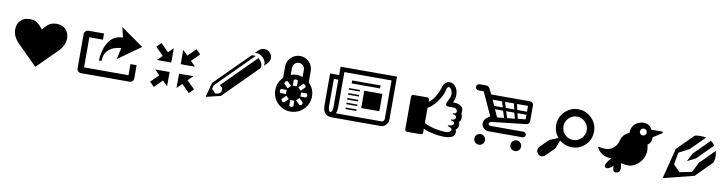

<svg xmlns="http://www.w3.org/2000/svg" viewBox="-23 -1416 8405 2217"><g transform="rotate(10 4179.5 -308.0)"><path d="M383.8 20 155.8 -207Q80.1 -280.8 80.1 -367.2Q80.1 -432.6 120.1 -472.4Q160.2 -512.2 226.1 -512.2Q253.9 -512.2 275.4 -506.8Q296.9 -501.5 314.5 -488.5Q332 -475.6 344.2 -463.1Q356.4 -450.7 376 -428.2Q377.4 -426.3 378.4 -425Q379.4 -423.8 380.9 -422.1Q382.3 -420.4 383.8 -418.9Q422.4 -463.4 437 -476.1Q476.6 -510.3 533.2 -512.2Q537.6 -512.2 542 -512.2Q607.9 -512.2 647.9 -472.4Q688 -432.6 688 -367.2Q688 -281.2 611.8 -207Z M1460.4 -202.1H1532.7V-46.9Q1532.7 -27.3 1518.8 -13.7Q1504.9 0 1485.4 0H915.5Q896 0 881.8 -13.7Q867.7 -27.3 867.7 -46.9V-449.2Q867.7 -469.2 881.8 -483.2Q896 -497.1 915.5 -497.1H1098.6V-424.8H939.5V-71.8H1460.4ZM1094.7 -180.2Q1094.7 -186.5 1095.2 -197.8Q1095.7 -209 1100.3 -241Q1105 -272.9 1112.8 -302Q1120.6 -331.1 1137.7 -366.7Q1154.8 -402.3 1177.7 -428Q1200.7 -453.6 1238.3 -471.2Q1275.9 -488.8 1321.8 -488.8L1294.4 -606.9L1559.6 -420.9L1294.4 -231.9L1323.7 -365.2Q1319.3 -365.2 1312.3 -364.7Q1305.2 -364.3 1284.4 -360.6Q1263.7 -356.9 1244.9 -350.6Q1226.1 -344.2 1203.1 -330.3Q1180.2 -316.4 1163.6 -297.6Q1147 -278.8 1135.7 -248.3Q1124.5 -217.8 1124.5 -180.2Z M1772 -503.9 1863.3 -411.1 1921.4 -470.2V-301.8H1753.4L1811 -359.9L1719.2 -452.1ZM1772 11.2 1719.2 -42 1811 -132.8 1753.4 -190.9H1921.4V-22.9L1863.3 -81.1ZM2182.1 -503.9 2234.4 -452.1 2142.1 -359.9 2200.2 -301.8H2032.2V-470.2L2090.3 -412.1ZM2090.3 -81.1 2032.2 -22.9V-190.9H2200.2L2142.1 -132.8L2234.4 -42L2182.1 11.2Z M3018.1 -616.2Q3047.4 -587.9 3045.9 -550.5Q3044.4 -513.2 3015.1 -483.9L2978 -446.8Q2979 -448.7 2980.7 -451.9Q2982.4 -455.1 2983.9 -465.6Q2985.4 -476.1 2983.6 -486.8Q2981.9 -497.6 2972.9 -513.9Q2963.9 -530.3 2947.8 -545.9Q2933.6 -560.1 2918.2 -568.4Q2902.8 -576.7 2890.9 -578.4Q2878.9 -580.1 2869.1 -579.6Q2859.4 -579.1 2854.5 -577.1L2849.1 -575.2L2888.2 -613.8Q2914.6 -640.6 2953.6 -641.4Q2992.7 -642.1 3018.1 -616.2ZM2946.8 -416 2552.7 -22 2384.8 19 2381.8 16.1 2425.8 -151.9 2819.8 -543.9Q2843.8 -550.8 2868.2 -545.9L2449.7 -127.9L2438 -84L2485.8 -36.1L2530.8 -47.9L2550.8 -66.9L2552.7 -111.8L2521 -144L2903.8 -526.9Q2911.1 -520.5 2916 -515.1Q2932.1 -499.5 2941.2 -483.4Q2950.2 -467.3 2951.7 -455.8Q2953.1 -444.3 2952.4 -435.1Q2951.7 -425.8 2949.2 -420.9Z M3524.4 -351.1Q3589.8 -287.1 3589.8 -198.2Q3589.8 -139.6 3560.8 -90.1Q3531.7 -40.5 3482.2 -11.7Q3432.6 17.1 3374.5 17.1Q3285.2 17.1 3222.4 -45.9Q3159.7 -108.9 3159.7 -198.2Q3159.7 -288.6 3223.6 -351.1V-483.9Q3223.6 -545.9 3268.1 -590.3Q3312.5 -634.8 3374.5 -634.8Q3436.5 -634.8 3480.5 -590.6Q3524.4 -546.4 3524.4 -483.9ZM3304.7 -483.9V-400.9Q3372.1 -425.8 3443.8 -400.9V-483.9Q3443.8 -512.7 3423.3 -533.4Q3402.8 -554.2 3374.5 -554.2Q3345.2 -554.2 3325 -533.4Q3304.7 -512.7 3304.7 -483.9ZM3288.6 -173.8V-222.2H3220.7L3210.4 -198.2L3220.7 -173.8ZM3330.6 -122.1 3296.4 -155.8 3247.6 -106 3257.8 -82 3281.7 -73.2ZM3397.5 -113.8H3349.6V-45.9L3373.5 -36.1L3397.5 -45.9ZM3449.7 -155.8 3415.5 -122.1 3464.8 -73.2 3489.7 -82 3498.5 -106ZM3457.5 -222.2V-173.8H3525.4L3535.6 -198.2L3525.4 -222.2ZM3415.5 -274.9 3449.7 -241.2 3498.5 -290 3489.7 -314 3464.8 -324.2ZM3349.6 -283.2H3397.5V-351.1L3373.5 -360.8L3349.6 -351.1ZM3296.4 -241.2 3330.6 -274.9 3281.7 -324.2 3257.8 -314.9 3247.6 -290Z M3855.5 -594.2H4516.6V-88.9Q4516.6 -53.7 4490.7 -26.9Q4464.8 0 4432.6 0H3858.4Q3804.2 0 3776.9 -30.5Q3749.5 -61 3749.5 -127V-496.1H3855.5ZM3855.5 -127V-441.9H3803.2V-127Q3803.2 -93.8 3810.3 -76.4Q3817.4 -59.1 3828.6 -59.1Q3855.5 -59.1 3855.5 -127ZM4462.4 -88.9V-540H3909.2V-127Q3909.2 -84.5 3894.5 -54.2H4432.6Q4445.3 -54.2 4453.9 -65.7Q4462.4 -77.1 4462.4 -88.9ZM4122.6 -196.8V-179.2H3995.6V-196.8ZM4122.6 -140.1V-122.1H3995.6V-140.1ZM4172.4 -165V-368.2H4385.3V-165ZM4122.6 -309.1V-291H3995.6V-309.1ZM4122.6 -252V-233.9H3995.6V-252ZM4122.6 -368.2V-350.1H3995.6V-368.2ZM4014.6 -425.8V-460.9H4347.7V-425.8Z M5313 -202.1Q5325.2 -173.8 5318.1 -149.7Q5311 -125.5 5291 -110.8Q5318.4 -24.9 5219.7 -8.3Q5142.1 4.9 5020 -23.9Q4945.8 -41.5 4927.2 -56.2Q4926.8 -56.6 4926.3 -57.1V-11.2Q4926.3 -1.5 4919.4 5.9Q4912.6 13.2 4903.3 13.2H4739.3Q4730 13.2 4723.1 5.9Q4716.3 -1.5 4716.3 -11.2V-396Q4716.3 -405.3 4723.1 -412.1Q4730 -418.9 4739.3 -418.9H4903.3Q4912.6 -418.9 4919.4 -412.1Q4926.3 -405.3 4926.3 -396V-370.1Q4948.2 -384.3 4968.5 -408.2Q4988.8 -432.1 5002 -455.3Q5015.1 -478.5 5025.4 -502Q5035.6 -525.4 5040.3 -538.1Q5044.9 -550.8 5045.4 -554.2Q5054.7 -593.3 5076.7 -614.7Q5098.6 -636.2 5130.4 -636.2Q5168 -636.2 5198 -600.1Q5228 -564 5228 -499Q5228 -481.4 5221.7 -457Q5215.3 -432.6 5205.1 -413.1H5219.2Q5243.2 -413.1 5263.7 -407.2Q5284.2 -401.4 5301.8 -388.2Q5319.3 -375 5324.7 -353.3Q5330.1 -331.5 5323.2 -299.8Q5334 -281.7 5334.7 -261.2Q5335.4 -240.7 5329.1 -225.8Q5322.8 -210.9 5313 -202.1ZM5225.1 -203.1Q5218.8 -204.1 5216.3 -207.3Q5213.9 -210.4 5216.3 -213.1Q5218.8 -215.8 5225.1 -215.8Q5252 -215.8 5263.7 -231Q5275.4 -246.1 5266.1 -261.5Q5256.8 -276.9 5232.4 -277.8Q5227.1 -278.3 5224.9 -281.2Q5222.7 -284.2 5224.9 -287.1Q5227.1 -290 5232.4 -290Q5259.3 -290 5265.6 -309.6Q5271 -328.1 5255.4 -343.3Q5241.7 -356 5219.2 -356H5160.2Q5145.5 -356 5137.5 -363.5Q5129.4 -371.1 5129.4 -381.8Q5129.4 -391.6 5150.4 -433.8Q5171.4 -476.1 5171.4 -498Q5171.4 -533.2 5157.7 -556.2Q5144 -579.1 5130.4 -579.1Q5118.2 -579.1 5110.8 -570.3Q5103.5 -561.5 5102.1 -547.9Q5096.2 -507.8 5068.8 -456.5Q5041.5 -405.3 5002.2 -361.6Q4962.9 -317.9 4926.3 -301.8V-121.1Q5032.7 -67.9 5172.4 -62Q5212.9 -61 5233.9 -81.1Q5250.5 -97.7 5237.3 -112.8Q5227.5 -124 5204.1 -128.9Q5192.9 -130.4 5192.9 -137.7Q5193.4 -143.6 5201.2 -144Q5243.2 -144 5256.3 -165Q5266.1 -180.2 5251.5 -192.9Q5242.2 -201.2 5225.1 -203.1Z M5582 -108.9Q5608.9 -108.9 5627 -90.6Q5645 -72.3 5645 -45.9Q5645 -20 5627 -2Q5608.9 16.1 5582 16.1Q5556.6 16.1 5538.3 -2.2Q5520 -20.5 5520 -45.9Q5520 -72.3 5538.1 -90.6Q5556.2 -108.9 5582 -108.9ZM6067.9 -45.9Q6067.9 -20 6050 -2Q6032.2 16.1 6005.9 16.1Q5979.5 16.1 5961.2 -2Q5942.9 -20 5942.9 -45.9Q5942.9 -72.3 5961.2 -90.6Q5979.5 -108.9 6005.9 -108.9Q6032.2 -108.9 6050 -90.6Q6067.9 -72.3 6067.9 -45.9ZM5624 -580.1H6076.2Q6097.7 -580.1 6108.9 -568.8Q6120.1 -557.6 6120.1 -540V-353Q6120.1 -337.4 6109.4 -325.9Q6098.6 -314.5 6083 -313L5679.2 -268.1Q5667.5 -266.6 5660.4 -259Q5653.3 -251.5 5652.8 -243.2Q5652.3 -234.9 5659.9 -228Q5667.5 -221.2 5681.2 -221.2H6064Q6079.6 -221.2 6088.4 -210.9Q6097.2 -200.7 6097.2 -188.5Q6097.2 -176.3 6088.4 -166Q6079.6 -155.8 6064 -155.8H5672.9Q5641.1 -155.8 5618.4 -171.9Q5595.7 -188 5587.9 -210.7Q5580.1 -233.4 5588.1 -259.5Q5596.2 -285.6 5621.1 -304.2L5656.2 -330.1L5532.2 -601.1H5471.2Q5454.6 -601.1 5445.1 -612.3Q5435.5 -623.5 5435.5 -637Q5435.5 -650.4 5445.1 -661.6Q5454.6 -672.9 5471.2 -672.9H5542Q5566.9 -672.9 5578.1 -662.8Q5589.4 -652.8 5599.1 -629.9ZM5899.9 -523.9H5795.9L5816.9 -456.1H5916ZM5649.9 -523.9 5681.2 -456.1H5782.2L5760.3 -523.9ZM5736.8 -331.1 5816.9 -338.9 5791 -419.9H5695.8ZM5852.1 -342.8 5941.9 -352.1 5921.9 -419.9H5827.1ZM6064.9 -366.2V-419.9H5959L5975.1 -356.9ZM6064.9 -456.1V-523.9H5936L5951.2 -456.1Z M6803.7 -207Q6737.8 -141.1 6645.5 -141.1Q6563.5 -141.1 6500.5 -193.8L6460 -94.2L6356 9.8Q6338.4 22 6319.8 22Q6295.4 22 6277.6 3.7Q6259.8 -14.6 6259.8 -39.1Q6259.8 -60.5 6271.5 -75.2L6374.5 -179.2L6475.6 -220.2Q6422.9 -283.2 6422.9 -366.2Q6422.9 -425.8 6453.1 -476.6Q6483.4 -527.3 6534.7 -557.1Q6585.9 -586.9 6645.5 -586.9Q6704.6 -586.9 6755.9 -556.9Q6807.1 -526.9 6837.4 -475.6Q6867.7 -424.3 6867.7 -365.2Q6867.7 -271 6803.7 -207ZM6548.8 -267.1Q6590.3 -227.1 6645.5 -227.1Q6701.2 -227.1 6741.5 -267.6Q6781.7 -308.1 6781.7 -365.2Q6781.7 -420.9 6741.2 -460.9Q6700.7 -501 6645.5 -501Q6589.4 -501 6549.1 -460.7Q6508.8 -420.4 6508.8 -365.2Q6508.8 -307.1 6548.8 -267.1Z M7514.6 -501H7649.9V-483.9L7543.9 -416Q7546.4 -397.9 7542.7 -381.8Q7539.1 -365.7 7532.2 -355.5Q7525.4 -345.2 7518.3 -337.6Q7511.2 -330.1 7505.9 -326.7L7500.5 -323.2Q7502 -318.8 7504.4 -310.8Q7506.8 -302.7 7509.5 -278.8Q7512.2 -254.9 7510 -231.7Q7507.8 -208.5 7495.8 -177.7Q7483.9 -147 7461.9 -121.1Q7437 -92.3 7408.7 -75Q7380.4 -57.6 7358.9 -52.2Q7337.4 -46.9 7313.2 -47.6Q7289.1 -48.3 7278.6 -50.8Q7268.1 -53.2 7256.8 -57.1Q7254.9 -58.1 7253.9 -58.1Q7246.6 -60.1 7242.9 -58.1Q7239.3 -56.2 7238.8 -53.7V-50.8Q7251.5 7.3 7240.7 30.8Q7230 54.2 7196.8 57.1Q7184.1 58.1 7175.3 51.3Q7166.5 44.4 7163.3 33.9Q7160.2 23.4 7158.9 12.7Q7157.7 2 7158.2 -5.9L7158.7 -13.2Q7100.1 38.6 7071.8 22.9Q7057.1 15.1 7059.1 -3.9Q7059.1 -5.9 7059.6 -7.8Q7064 -25.4 7078.9 -46.9Q7093.8 -68.4 7106.9 -81.1L7119.6 -94.2Q7089.8 -94.2 7064.2 -100.1Q7038.6 -106 7021 -115.5Q7003.4 -125 6989.3 -136.5Q6975.1 -147.9 6966.8 -159.7Q6958.5 -171.4 6952.6 -180.9Q6946.8 -190.4 6944.8 -196.3L6942.9 -202.1Q6945.8 -201.2 6950.7 -200.2Q6955.6 -199.2 6970.2 -196.5Q6984.9 -193.8 6998.5 -192.4Q7012.2 -190.9 7029.8 -190.9Q7047.4 -190.9 7060.5 -193.8Q7101.6 -202.1 7134.3 -233.6Q7167 -265.1 7179.7 -320.8Q7184.1 -340.8 7195.3 -358.4Q7206.5 -376 7219.5 -387Q7232.4 -397.9 7244.6 -406Q7256.8 -414.1 7265.1 -417.5L7272.9 -420.9Q7272.9 -459.5 7287.4 -488.8Q7301.8 -518.1 7324.2 -533.7Q7346.7 -549.3 7369.4 -556.6Q7392.1 -564 7413.6 -564Q7437.5 -564 7456.5 -557.4Q7475.6 -550.8 7486.1 -541.5Q7496.6 -532.2 7503.4 -523.2Q7510.3 -514.2 7512.2 -507.8ZM7400.4 -486.3Q7388.7 -474.6 7388.7 -458Q7388.7 -441.4 7400.4 -429.7Q7412.1 -418 7428.7 -418Q7445.3 -418 7457 -429.7Q7468.8 -441.4 7468.8 -458Q7468.8 -474.6 7457 -486.3Q7445.3 -498 7428.7 -498Q7412.1 -498 7400.4 -486.3Z M7984.9 -217.8 8032.7 -312 8213.9 -493.2Q8229 -483.9 8240.7 -472.2Q8252 -460.9 8261.7 -444.8L8080.6 -264.2L7986.8 -215.8ZM7741.7 23.9 7831.5 -331.1 8021.5 -520Q8028.8 -522 8041.3 -524.4Q8053.7 -526.9 8088.6 -527.3Q8123.5 -527.8 8153.8 -520L7988.8 -356L7868.7 -293.9L7842.8 -151.9Q7885.7 -107.9 7920.4 -74.2L8061.5 -101.1L8123.5 -221.2L8290.5 -388.2Q8299.8 -351.6 8299.3 -321.5Q8298.8 -291.5 8293.9 -272.5L8288.6 -252.9L8099.6 -63L7743.7 26.9Z"/></g></svg>

Font: Modern Pictograms
Style: Normal
Weight: 400
Designer: John Caserta
Foundry: John Caserta
Version: 1.000